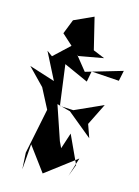

<svg xmlns="http://www.w3.org/2000/svg" viewBox="-170 -1039 873 1204"><g transform="rotate(15 267.0 -437.0)"><path d="M424 -298 494 -439 312 -357 224 -361 189 -623 347 -552 360 -621 540 -609 554 -677 319 -608 204 -751 95 -649 59 -675 147 -502 -20 -555 86 -446 153 -317 93 -23 99 84 112 -82 229 76 427 -74 389 49 418 -29 334 -211 300 -107 281 -147 206 -368 293 -345 454 -213ZM339 -753 289 -958 164 -901 127 -807 253 -693 414 -722Z"/></g></svg>

Font: Asimov Silicon
Style: Regular
Weight: 400
Designer: Google
Version: Version 2.000980; 2014